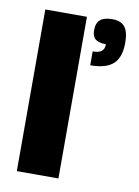

<svg xmlns="http://www.w3.org/2000/svg" viewBox="-81 -764 593 819"><g transform="rotate(10 215.0 -354.5)"><path d="M230 -700.2V0H49.8V-700.2ZM410.2 -619.1Q410.2 -556.2 379.2 -527.6Q348.1 -499 279.8 -499V-559.1Q306.2 -559.1 318.1 -568.6Q330.1 -578.1 330.1 -599.1Q298.3 -599.1 284.2 -610.8Q270 -622.6 270 -648.9Q270 -680.7 286.6 -694.8Q303.2 -709 339.8 -709Q376.5 -709 393.3 -687.7Q410.2 -666.5 410.2 -619.1Z"/></g></svg>

Font: Fivo Sans Heavy
Style: Regular
Weight: 900
Designer: Alexander Slobzheninov
Foundry: Alexander Slobzheninov
Version: 1.0